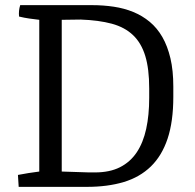

<svg xmlns="http://www.w3.org/2000/svg" viewBox="-20 -727 757 747"><path d="M49.8 -46.4Q69.8 -50.3 91.1 -53.7Q112.3 -57.1 132.8 -59.6V-649.9Q112.3 -652.3 93.3 -655Q74.2 -657.7 54.2 -662.6Q51.8 -685.1 58.6 -707H337.9Q381.8 -707 422.6 -700.9Q463.4 -694.8 498.5 -680.4Q533.7 -666 562.5 -642.1Q591.3 -618.2 611.6 -583Q631.8 -547.9 643.1 -500.2Q654.3 -452.6 654.3 -390.1V-350.1Q654.3 -254.4 632.1 -187.7Q609.9 -121.1 566.9 -79.3Q523.9 -37.6 461.4 -18.8Q398.9 0 318.4 0H52.7ZM325.7 -56.2H350.1Q406.7 -56.2 446.8 -76.4Q486.8 -96.7 512 -134.3Q537.1 -171.9 548.8 -225.6Q560.5 -279.3 560.5 -346.2V-383.3Q560.5 -459 545.2 -509.3Q529.8 -559.6 497.6 -590.3Q465.3 -621.1 414.8 -634.8Q364.3 -648.4 293.9 -650.9L220.2 -649.9V-59.6Z"/></svg>

Font: Fjord
Style: One
Weight: 400
Designer: Viktoriya Grabowska
Foundry: Viktoriya Grabowska
Version: Version 1.002